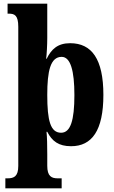

<svg xmlns="http://www.w3.org/2000/svg" viewBox="-20 -780 619 1040"><path d="M9 240H314V186H293C259 186 236 175 236 118V55C236 10 235 -40 232 -66H236C262 -15 298 12 365 12C478 12 540 -73 540 -266C540 -460 477 -546 360 -546C292 -546 258 -513 233 -462H230C233 -483 236 -538 236 -574V-760H21V-706H28C59 -706 79 -697 79 -635V119C79 175 56 186 21 186H9ZM311 -61C253 -61 236 -127 236 -266C236 -395 253 -472 314 -472C362 -472 383 -397 383 -265C383 -128 362 -61 311 -61Z"/></svg>

Font: Noto Serif Sinhala Condensed ExtraBold
Style: Regular
Weight: 800
Width: 3
Designer: Jelle Bosma - Monotype Design Team
Foundry: Monotype Imaging Inc.
Version: Version 2.007